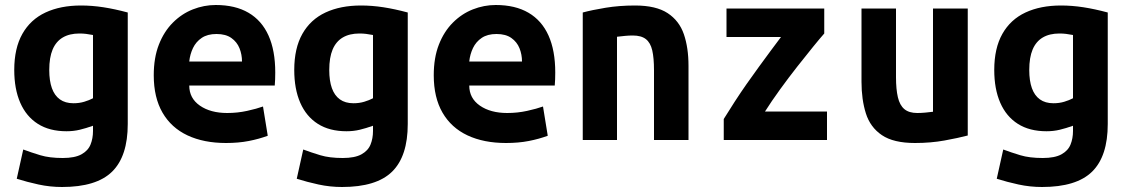

<svg xmlns="http://www.w3.org/2000/svg" viewBox="-20 -560 4520 768"><path d="M228 188Q180 188 134 178Q88 168 47 155L73 38Q105 50 141.5 61Q178 72 231 72Q279 72 305.5 57.5Q332 43 342 18.5Q352 -6 352 -36V-57Q324 -47 299 -41Q274 -35 246 -35Q178 -35 131.5 -64.5Q85 -94 61 -149Q37 -204 37 -280Q37 -367 69.5 -424.5Q102 -482 162 -510Q222 -538 304 -538Q348 -538 393.5 -531Q439 -524 491 -510V-64Q491 65 428.5 126.5Q366 188 228 188ZM274 -147Q297 -147 317 -153Q337 -159 352 -167V-420Q336 -423 324 -424.5Q312 -426 298 -426Q258 -426 231 -410Q204 -394 190.5 -362Q177 -330 177 -280Q177 -237 187.5 -207.5Q198 -178 219.5 -162.5Q241 -147 274 -147Z M884 12Q795 12 730 -18.5Q665 -49 630 -109.5Q595 -170 595 -259Q595 -329 615.5 -381.5Q636 -434 671.5 -469.5Q707 -505 751.5 -522.5Q796 -540 843 -540Q921 -540 974 -509Q1027 -478 1054 -418Q1081 -358 1081 -270Q1081 -257 1080.5 -242.5Q1080 -228 1079 -218H737Q737 -167 779.5 -137.5Q822 -108 889 -108Q930 -108 968.5 -116.5Q1007 -125 1032 -134L1051 -17Q1016 -4 975 4Q934 12 884 12ZM737 -314H948Q948 -342 938 -367Q928 -392 905.5 -408Q883 -424 846 -424Q810 -424 787 -408.5Q764 -393 752 -368Q740 -343 737 -314Z M1348 188Q1300 188 1254 178Q1208 168 1167 155L1193 38Q1225 50 1261.5 61Q1298 72 1351 72Q1399 72 1425.5 57.5Q1452 43 1462 18.5Q1472 -6 1472 -36V-57Q1444 -47 1419 -41Q1394 -35 1366 -35Q1298 -35 1251.5 -64.5Q1205 -94 1181 -149Q1157 -204 1157 -280Q1157 -367 1189.5 -424.5Q1222 -482 1282 -510Q1342 -538 1424 -538Q1468 -538 1513.5 -531Q1559 -524 1611 -510V-64Q1611 65 1548.5 126.5Q1486 188 1348 188ZM1394 -147Q1417 -147 1437 -153Q1457 -159 1472 -167V-420Q1456 -423 1444 -424.5Q1432 -426 1418 -426Q1378 -426 1351 -410Q1324 -394 1310.5 -362Q1297 -330 1297 -280Q1297 -237 1307.5 -207.5Q1318 -178 1339.5 -162.5Q1361 -147 1394 -147Z M2004 12Q1915 12 1850 -18.5Q1785 -49 1750 -109.5Q1715 -170 1715 -259Q1715 -329 1735.5 -381.5Q1756 -434 1791.5 -469.5Q1827 -505 1871.5 -522.5Q1916 -540 1963 -540Q2041 -540 2094 -509Q2147 -478 2174 -418Q2201 -358 2201 -270Q2201 -257 2200.5 -242.5Q2200 -228 2199 -218H1857Q1857 -167 1899.5 -137.5Q1942 -108 2009 -108Q2050 -108 2088.5 -116.5Q2127 -125 2152 -134L2171 -17Q2136 -4 2095 4Q2054 12 2004 12ZM1857 -314H2068Q2068 -342 2058 -367Q2048 -392 2025.5 -408Q2003 -424 1966 -424Q1930 -424 1907 -408.5Q1884 -393 1872 -368Q1860 -343 1857 -314Z M2311 0V-510Q2348 -520 2402.5 -529Q2457 -538 2520 -538Q2604 -538 2650.5 -507.5Q2697 -477 2715.5 -423Q2734 -369 2734 -297V0H2596V-279Q2596 -328 2589 -358.5Q2582 -389 2563.5 -403.5Q2545 -418 2511 -418Q2496 -418 2480.5 -416.5Q2465 -415 2448 -413V0Z M2875 0V-84Q2896 -118 2919 -153.5Q2942 -189 2966.5 -224Q2991 -259 3015.5 -292.5Q3040 -326 3062.5 -356.5Q3085 -387 3104 -412H2886V-526H3277V-426Q3261 -408 3232.5 -373Q3204 -338 3169 -293.5Q3134 -249 3100 -202Q3066 -155 3040 -114H3288V0Z M3640 12Q3554 12 3507.5 -19.5Q3461 -51 3443.5 -106.5Q3426 -162 3426 -233V-526H3564V-251Q3564 -203 3571.5 -171Q3579 -139 3597.5 -123.5Q3616 -108 3649 -108Q3663 -108 3680.5 -109.5Q3698 -111 3712 -113V-526H3851V-18Q3813 -8 3758 2Q3703 12 3640 12Z M4148 188Q4100 188 4054 178Q4008 168 3967 155L3993 38Q4025 50 4061.5 61Q4098 72 4151 72Q4199 72 4225.5 57.5Q4252 43 4262 18.5Q4272 -6 4272 -36V-57Q4244 -47 4219 -41Q4194 -35 4166 -35Q4098 -35 4051.5 -64.5Q4005 -94 3981 -149Q3957 -204 3957 -280Q3957 -367 3989.5 -424.5Q4022 -482 4082 -510Q4142 -538 4224 -538Q4268 -538 4313.5 -531Q4359 -524 4411 -510V-64Q4411 65 4348.5 126.5Q4286 188 4148 188ZM4194 -147Q4217 -147 4237 -153Q4257 -159 4272 -167V-420Q4256 -423 4244 -424.5Q4232 -426 4218 -426Q4178 -426 4151 -410Q4124 -394 4110.5 -362Q4097 -330 4097 -280Q4097 -237 4107.5 -207.5Q4118 -178 4139.5 -162.5Q4161 -147 4194 -147Z"/></svg>

Font: Ubuntu Sans Mono
Style: Bold
Weight: 700
Monospace: yes
Designer: Dalton Maag Ltd
Foundry: Dalton Maag Ltd
Version: Version 1.006